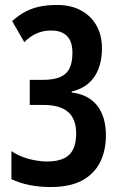

<svg xmlns="http://www.w3.org/2000/svg" viewBox="-20 -744 495 774"><path d="M391 -549Q391 -479 360 -434Q329 -389 269 -375V-371Q337 -363 372 -318Q407 -273 407 -198Q407 -137 383.5 -90Q360 -43 311 -16.5Q262 10 184 10Q139 10 99 2Q59 -6 26 -22V-135Q44 -122 68.5 -112.5Q93 -103 119.5 -98Q146 -93 169 -93Q231 -93 259 -120Q287 -147 287 -206Q287 -265 254 -293Q221 -321 155 -321H100V-422H152Q195 -422 221.5 -433Q248 -444 260 -468Q272 -492 272 -531Q272 -577 250 -599Q228 -621 186 -621Q153 -621 126 -608.5Q99 -596 78 -574L29 -659Q56 -683 82.5 -697Q109 -711 140 -717.5Q171 -724 210 -724Q266 -724 306.5 -702Q347 -680 369 -641Q391 -602 391 -549Z"/></svg>

Font: Noto Sans Display ExtraCondensed SemiBold
Style: Regular
Weight: 600
Width: 2
Designer: Monotype Design Team
Foundry: Monotype Imaging Inc.
Version: Version 2.003